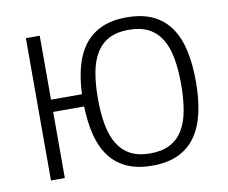

<svg xmlns="http://www.w3.org/2000/svg" viewBox="-77 -787 1066 898"><g transform="rotate(-10 455.5 -338.0)"><path d="M163.1 0H97.2V-675.8H163.1V-372.1H310.1Q313 -445.3 329.1 -504.2Q345.2 -563 377.2 -604.2Q409.2 -645.5 458.5 -667.7Q507.8 -689.9 577.1 -689.9Q651.4 -689.9 702.4 -665.5Q753.4 -641.1 785.2 -595.5Q816.9 -549.8 831.1 -484.6Q845.2 -419.4 845.2 -337.9Q845.2 -256.3 830.8 -191.4Q816.4 -126.5 784.7 -80.6Q752.9 -34.7 701.7 -10.3Q650.4 14.2 577.1 14.2Q506.3 14.2 456.3 -8.8Q406.2 -31.7 374.5 -74.2Q342.8 -116.7 327.4 -177.5Q312 -238.3 310.1 -314H163.1ZM774.9 -337.9Q774.9 -408.2 764.9 -462.6Q754.9 -517.1 731.7 -554.4Q708.5 -591.8 670.7 -611.3Q632.8 -630.9 577.1 -630.9Q522 -630.9 484.4 -611.6Q446.8 -592.3 423.6 -555.2Q400.4 -518.1 390.1 -463.4Q379.9 -408.7 379.9 -337.9Q379.9 -268.1 390.1 -213.4Q400.4 -158.7 423.6 -121.1Q446.8 -83.5 484.4 -63.7Q522 -43.9 577.1 -43.9Q632.8 -43.9 670.7 -63.5Q708.5 -83 731.7 -120.4Q754.9 -157.7 764.9 -212.6Q774.9 -267.6 774.9 -337.9Z"/></g></svg>

Font: Clear Sans Light
Style: Regular
Weight: 300
Foundry: Intel Corporation
Version: Version 1.00